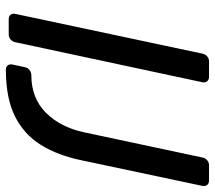

<svg xmlns="http://www.w3.org/2000/svg" viewBox="-60 -680 750 671"><g transform="rotate(90 315.5 -345.0)"><path d="M224 10Q214 10 209 3.5Q204 -3 206 -13L215 -55Q217 -66 225 -72.5Q233 -79 243 -79Q323 -79 374 -129.5Q425 -180 443 -264L531 -677Q533 -687 540.5 -693.5Q548 -700 558 -700H611Q622 -700 627 -693.5Q632 -687 630 -676L541 -256Q524 -172 487 -112.5Q450 -53 386.5 -21.5Q323 10 224 10ZM47 0Q37 0 32 -6.5Q27 -13 29 -23L168 -677Q170 -687 177.5 -693.5Q185 -700 195 -700H249Q259 -700 264.5 -693.5Q270 -687 268 -677L128 -23Q126 -13 118.5 -6.5Q111 0 101 0Z"/></g></svg>

Font: Rubik
Style: Italic
Weight: 400
Italic angle: -12°
Designer: Hubert and Fischer
Foundry: Hubert and Fischer
Version: Version 2.300;gftools[0.9.30]